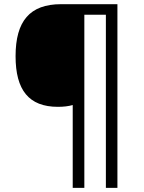

<svg xmlns="http://www.w3.org/2000/svg" viewBox="-20 -780 695 927"><path d="M546.9 -759.8H274.9C124 -759.8 55.2 -678.2 55.2 -508.8C55.2 -345.2 119.1 -264.2 259.8 -264.2C287.1 -264.2 311 -267.1 331.1 -272.9V127H387.2V-709H491.2V127H546.9Z"/></svg>

Font: Open Sans
Style: Regular
Weight: 400
Foundry: Ascender Corporation
Version: Version 1.100;PS 001.100;hotconv 1.0.88;makeotf.lib2.5.64775